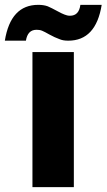

<svg xmlns="http://www.w3.org/2000/svg" viewBox="-59 -773 440 793"><path d="M75 -558C75 -558 75 0 75 0C75 0 246 0 246 0C246 0 246 -558 246 -558C246 -558 75 -558 75 -558ZM-39 -605C-39 -605 48 -605 48 -605C48 -605 48 -605 48 -605C53 -635 67 -650 92 -650C92 -650 92 -650 92 -650C100 -650 108 -649 115 -646C122 -643 132 -638 144 -631C144 -631 144 -631 144 -631C160 -622 174 -616 185 -612C196 -607 208 -605 223 -605C223 -605 223 -605 223 -605C299 -605 345 -654 361 -753C361 -753 273 -753 273 -753C273 -753 273 -753 273 -753C269 -723 255 -708 230 -708C230 -708 230 -708 230 -708C222 -708 214 -710 207 -713C200 -716 190 -720 178 -727C178 -727 178 -727 178 -727C162 -736 149 -742 138 -747C127 -751 114 -753 99 -753C99 -753 99 -753 99 -753C23 -753 -23 -704 -39 -605Z"/></svg>

Font: Girnar Poppins
Style: Bold
Weight: 500
Designer: Ninad Kale (Devanagari), Jonny Pinhorn (Latin)
Foundry: Indian Type Foundry
Version: ""